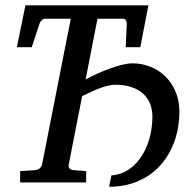

<svg xmlns="http://www.w3.org/2000/svg" viewBox="-20 -691 742 727"><path d="M659.2 -269Q659.2 -209 640.9 -157Q622.6 -105 588.4 -66.4Q554.2 -27.8 504.6 -5.9Q455.1 16.1 393.1 16.1L401.9 -26.9Q442.4 -30.3 471.7 -52Q501 -73.7 520 -105.7Q539.1 -137.7 548.1 -175.5Q557.1 -213.4 557.1 -249Q557.1 -276.4 548.1 -298.6Q539.1 -320.8 521.5 -336.7Q503.9 -352.5 477.5 -361.3Q451.2 -370.1 417 -370.1Q403.8 -370.1 388.4 -366.5Q373 -362.8 356.9 -356.7Q340.8 -350.6 324 -342.8Q307.1 -335 291 -327.1L240.2 -67.9Q238.3 -59.6 243.2 -53.7Q248 -47.9 256.8 -46.9L306.2 -43V0H56.2V-43L113.8 -46.9Q123 -47.9 130.4 -53.7Q137.7 -59.6 139.2 -67.9L248 -620.1H150.9Q144 -620.1 138.4 -614.7Q132.8 -609.4 129.9 -602.1L100.1 -512.2H43.9L76.2 -670.9H542L511.2 -512.2H456.1L460 -602.1Q460 -609.4 456.3 -614.7Q452.6 -620.1 445.8 -620.1H349.1L304.2 -390.1Q324.2 -400.9 348.1 -411.9Q372.1 -422.9 396.2 -431.6Q420.4 -440.4 442.6 -445.8Q464.8 -451.2 481.9 -451.2Q515.6 -451.2 547.6 -439Q579.6 -426.8 604.2 -403.3Q628.9 -379.9 644 -345.9Q659.2 -312 659.2 -269Z"/></svg>

Font: Charis SIL CyrE
Style: Italic
Weight: 400
Italic angle: -11°
Foundry: SIL International
Version: Version 5.000